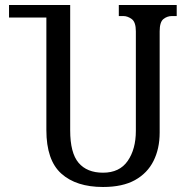

<svg xmlns="http://www.w3.org/2000/svg" viewBox="-20 -734 750 766"><path d="M685 -714V-670H666Q647 -670 632 -658Q617 -646 617 -609V-205Q617 -141 592.5 -92Q568 -43 518.5 -15.5Q469 12 391 12Q284 12 224.5 -41.5Q165 -95 165 -215V-664H16V-714H260V-214Q260 -124 293.5 -84.5Q327 -45 391 -45Q457 -45 489.5 -92Q522 -139 522 -212V-609Q522 -646 505.5 -658Q489 -670 472 -670H454V-714Z"/></svg>

Font: Noto Serif Georgian Condensed
Style: Regular
Weight: 400
Width: 3
Designer: Monotype Design Team, Akaki Razmadze
Foundry: Google LLC
Version: Version 2.003; ttfautohint (v1.8.4.7-5d5b)